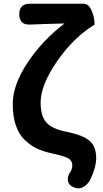

<svg xmlns="http://www.w3.org/2000/svg" viewBox="-20 -818 555 1036"><path d="M141.6 -797.9H431.6Q458 -797.9 474.1 -761.2Q490.2 -724.6 490.2 -689.5Q490.2 -681.6 486.3 -681.6H484.4Q374 -612.3 286.6 -485.4Q199.2 -358.4 199.2 -264.6Q199.2 -190.4 231.4 -155.8Q263.7 -121.1 341.8 -106.4Q427.7 -88.9 463.4 -58.1Q499 -27.3 499 34.2Q499 87.9 463.9 157.2Q450.2 179.7 428.7 191.4Q407.2 203.1 384.8 195.3Q351.6 184.6 346.7 158.7Q341.8 132.8 363.3 103.5Q370.1 88.9 370.1 73.2Q370.1 48.8 347.7 36.1Q325.2 23.4 256.8 8.8Q211.9 -1 178.2 -17.1Q144.5 -33.2 113.3 -63Q82 -92.8 65.4 -141.6Q48.8 -190.4 48.8 -256.8Q48.8 -359.4 128.4 -479.5Q208 -599.6 328.1 -691.4Q210.9 -688.5 144.5 -685.5Q84 -681.6 84 -742.2Q84 -797.9 141.6 -797.9Z"/></svg>

Font: GenSenMaruGothic TW TTF Bold
Style: Regular
Weight: 700
Version: Version 1.301